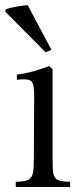

<svg xmlns="http://www.w3.org/2000/svg" viewBox="-41 -748 326 768"><path d="M-17.6 -711.4Q2.9 -717.8 26.9 -721.9Q50.8 -726.1 69.8 -727.5L165 -548.3L141.1 -539.1L-20.5 -701.7ZM169.4 -104Q169.4 -79.1 170.9 -63.5Q172.4 -47.9 178 -39.1Q183.6 -30.3 193.8 -26.6Q204.1 -22.9 221.7 -21.5L239.7 -21V0H22V-21L40 -21.5Q57.6 -22.9 68.1 -27.1Q78.6 -31.2 84.5 -40.3Q90.3 -49.3 92.3 -64.5Q94.2 -79.6 94.2 -103.5L95.7 -360.8Q95.7 -385.3 93.8 -399.4Q91.8 -413.6 85.9 -420.9Q80.1 -428.2 68.8 -429.7Q57.6 -431.2 39.1 -430.2L26.4 -428.7V-449.7Q58.6 -453.6 91.8 -462.6Q125 -471.7 155.3 -483.9Q157.2 -482.4 158.7 -481Q160.2 -479.5 161.6 -478.5Q164.1 -476.1 166.3 -473.9Q168.5 -471.7 169.4 -470.2Z"/></svg>

Font: Varendra
Style: Regular
Weight: 400
Designer: Jacob Thomas
Foundry: Bangla Type Foundry
Version: Version 1.008